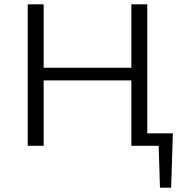

<svg xmlns="http://www.w3.org/2000/svg" viewBox="-20 -678 852 893"><path d="M776 195H724L718 0H591V-304H183V0H109V-658H183V-363H591V-658H665V-58H784Z"/></svg>

Font: Ysabeau SC
Style: Regular
Weight: 400
Designer: Christian Thalmann (Catharsis Fonts)
Version: Version 0.003